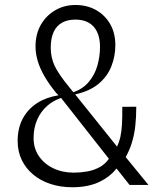

<svg xmlns="http://www.w3.org/2000/svg" viewBox="-20 -760 640 789"><path d="M277 9.5Q228.5 9.5 187.5 -4Q146.5 -17.5 116.2 -42.8Q86 -68 69.2 -103Q52.5 -138 52.5 -180.5Q52.5 -232.5 73.2 -272Q94 -311.5 133.5 -337Q169.5 -360 220.5 -368.5L210.5 -378.5Q181.5 -414 162.8 -446.5Q144 -479 135 -509.5Q126 -540 126 -569Q126 -620.5 148.2 -658.8Q170.5 -697 207.5 -718.2Q244.5 -739.5 290 -739.5Q337.5 -739.5 374.5 -718.8Q411.5 -698 432.8 -661Q454 -624 454 -574.5Q454 -529.5 437.8 -487.8Q421.5 -446 385 -415.5Q349 -385.5 289 -372L461 -157.5Q470 -177 474.5 -196.5Q479.5 -219 481.2 -248.5Q483 -278 482.5 -321L540 -321.5Q540 -279.5 536 -242.8Q532 -206 521.5 -172.5Q512.5 -143 496.5 -114.5L590 0H512.5L459 -67.5Q431.5 -33.5 391.5 -14Q344 9.5 277 9.5ZM231 -357.5Q198.5 -346.5 174.5 -325.5Q147.5 -302 132.8 -268.2Q118 -234.5 118 -192.5Q118 -150.5 139.8 -118.5Q161.5 -86.5 199 -68.5Q236.5 -50.5 283.5 -50.5Q310 -50.5 338.8 -55.5Q367.5 -60.5 393 -75Q413 -87 427.5 -107.5ZM281.5 -381Q321 -395 344 -422.5Q370 -453 380.5 -491.5Q391 -530 391 -567Q391 -604 379 -629Q367 -654 344.5 -666.8Q322 -679.5 290 -679.5Q258 -679.5 235.2 -667Q212.5 -654.5 200.5 -628.8Q188.5 -603 188.5 -563.5Q188.5 -524.5 204.2 -490.2Q220 -456 264 -402.5L281.5 -381Z"/></svg>

Font: Spline Sans Mono Light
Style: Regular
Weight: 300
Monospace: yes
Version: Version 1.004